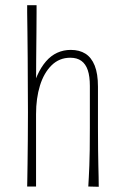

<svg xmlns="http://www.w3.org/2000/svg" viewBox="-20 -714 474 735"><path d="M84 0Q84 0 84.5 -24Q85 -48 85.5 -88.5Q86 -129 86.5 -180Q87 -231 87 -285Q87 -329 86.5 -383Q86 -437 86 -491.5Q86 -546 85 -592Q84 -638 84 -666Q84 -694 84 -694H120Q120 -694 120 -665Q120 -636 119.5 -589Q119 -542 118.5 -486Q118 -430 118 -375Q118 -320 118 -277Q118 -223 118 -173.5Q118 -124 118 -84.5Q118 -45 118 -22.5Q118 0 118 0ZM358 1 318 0Q319 -17 320 -36Q321 -55 322 -80Q323 -105 323.5 -140Q324 -175 324 -224Q324 -260 324 -288Q324 -316 324 -339.5Q324 -363 324 -385Q324 -422 316 -445.5Q308 -469 291.5 -481Q275 -493 249 -493Q207 -493 177.5 -464Q148 -435 133 -386.5Q118 -338 118 -277L95 -264Q95 -313 102 -354Q109 -395 123 -426Q137 -457 156 -479Q175 -501 199 -512Q223 -523 251 -523Q284 -523 307 -508.5Q330 -494 342.5 -463Q355 -432 355 -382Q355 -358 355 -340Q355 -322 355 -297Q355 -272 355 -225Q355 -175 355.5 -140Q356 -105 356.5 -80.5Q357 -56 357.5 -37Q358 -18 358 1Z"/></svg>

Font: Truculenta Thin
Style: Regular
Weight: 250
Version: Version 1.002